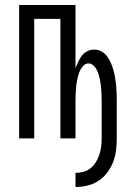

<svg xmlns="http://www.w3.org/2000/svg" viewBox="-20 -550 540 763"><path d="M280 193V137Q297 137 312.5 132.5Q328 128 340.5 118Q353 108 361.5 93.5Q370 79 375 64Q380 49 382 32.5Q384 16 384 0V-150Q384 -161 383.5 -171.5Q383 -182 382.5 -192.5Q382 -203 380.5 -213.5Q379 -224 377 -234Q375 -244 372 -254Q369 -264 364 -273.5Q359 -283 350.5 -290.5Q342 -298 332 -298Q321 -298 313 -290.5Q305 -283 300 -273.5Q295 -264 292 -254Q289 -244 287 -234Q285 -224 283.5 -213.5Q282 -203 281.5 -192.5Q281 -182 280.5 -171.5Q280 -161 280 -150V0H220V-475H116V0H56V-530H280V-279Q285 -292 291 -305Q297 -318 305.5 -329Q314 -340 327 -346.5Q340 -353 354 -353Q370 -353 383.5 -345.5Q397 -338 406 -325.5Q415 -313 421 -299Q427 -285 431 -270.5Q435 -256 437.5 -241Q440 -226 441.5 -211Q443 -196 443.5 -180.5Q444 -165 444 -150V0Q444 24 441 48Q438 72 429.5 94Q421 116 406.5 135.5Q392 155 371.5 168.5Q351 182 327.5 187.5Q304 193 280 193Z"/></svg>

Font: Iosevka Term Light
Style: Regular
Weight: 300
Monospace: yes
Designer: Belleve Invis
Foundry: Belleve Invis
Version: Version 9.0.1; ttfautohint (v1.8.3)